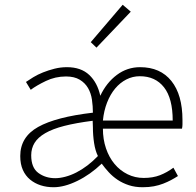

<svg xmlns="http://www.w3.org/2000/svg" viewBox="-20 -774 824 806"><path d="M205 12Q176 12 151 4Q126 -4 106.5 -20Q87 -36 76 -60.5Q65 -85 65 -119Q65 -199 140 -241Q215 -283 370 -301Q370 -328 366 -355.5Q362 -383 349.5 -404.5Q337 -426 314.5 -439.5Q292 -453 257 -453Q212 -453 172.5 -434Q133 -415 109 -397L89 -430Q102 -439 120 -450Q138 -461 160.5 -470Q183 -479 208.5 -485.5Q234 -492 261 -492Q320 -492 354.5 -459.5Q389 -427 401 -372Q427 -427 470.5 -459.5Q514 -492 568 -492Q653 -492 699.5 -434Q746 -376 746 -270Q746 -261 746 -252Q746 -243 744 -234H412Q412 -189 425 -151Q438 -113 461 -85.5Q484 -58 515.5 -42.5Q547 -27 583 -27Q622 -27 651.5 -38.5Q681 -50 708 -70L727 -35Q713 -26 698 -18Q683 -10 665 -3Q647 4 626 8Q605 12 579 12Q547 12 521 3.5Q495 -5 474 -19Q453 -33 436.5 -51Q420 -69 407 -87Q359 -41 304.5 -14.5Q250 12 205 12ZM212 -26Q231 -26 254 -32Q277 -38 300.5 -50Q324 -62 347 -79.5Q370 -97 391 -119Q380 -141 375 -173.5Q370 -206 370 -240L369 -267Q299 -258 250 -245.5Q201 -233 170 -215Q139 -197 125 -174Q111 -151 111 -122Q111 -70 141 -48Q171 -26 212 -26ZM412 -268H705Q705 -361 668.5 -407.5Q632 -454 567 -454Q537 -454 510.5 -440.5Q484 -427 463.5 -402.5Q443 -378 429.5 -343.5Q416 -309 412 -268ZM385 -574 361 -597 495 -754 529 -725Z"/></svg>

Font: CV Source Sans Light
Style: Regular
Weight: 300
Designer: Paul D. Hunt
Foundry: Adobe Systems Incorporated
Version: Version 3.001